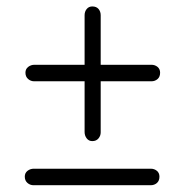

<svg xmlns="http://www.w3.org/2000/svg" viewBox="-20 -642 559 581"><path d="M57 -422Q57 -433 65.2 -439.5Q73.5 -446 84.5 -446H438Q449 -446 456.8 -439.5Q464.5 -433 464.5 -422Q464.5 -409.5 456.8 -402.8Q449 -396 438 -396H83.5Q73 -396 65 -403Q57 -410 57 -422ZM259.4 -215Q248.7 -215 242.4 -223.2Q236 -231.5 236 -242.5V-596Q236 -607 242.4 -614.8Q248.7 -622.5 259.4 -622.5Q271.6 -622.5 278.2 -614.8Q284.7 -607 284.7 -596V-241.5Q284.7 -231 277.9 -223Q271.1 -215 259.4 -215ZM55 -107.5Q55 -118.5 63.2 -125Q71.5 -131.5 82.5 -131.5H436Q447 -131.5 454.8 -125Q462.5 -118.5 462.5 -107.5Q462.5 -95 454.8 -88.2Q447 -81.5 436 -81.5H81.5Q71 -81.5 63 -88.5Q55 -95.5 55 -107.5Z"/></svg>

Font: Fraunces 72pt SuperSoft Light
Style: Regular
Weight: 300
Version: Version 1.000;[0bf87f6ff]